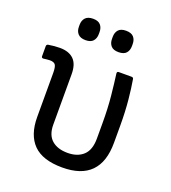

<svg xmlns="http://www.w3.org/2000/svg" viewBox="-127 -771 782 877"><g transform="rotate(20 264.0 -332.5)"><path d="M275 11Q179 11 134 -34.5Q89 -80 89 -167V-380Q89 -410 82 -420Q75 -430 55 -430Q49 -430 40.5 -429Q32 -428 24 -427Q15 -427 15 -435V-484Q15 -492 23 -494Q53 -499 79 -499Q123 -499 146.5 -476Q170 -453 170 -404V-159Q170 -109 198 -84.5Q226 -60 275 -60Q323 -60 351 -86Q379 -112 379 -167V-243Q379 -314 373 -374Q367 -434 361 -477Q360 -487 369 -487H431Q440 -487 441 -479Q448 -439 453.5 -383Q459 -327 459 -260V-176Q459 11 275 11ZM176 -572Q151 -572 139 -585Q127 -598 127 -619V-629Q127 -650 139 -663Q151 -676 176 -676Q201 -676 212.5 -663Q224 -650 224 -629V-619Q224 -598 212.5 -585Q201 -572 176 -572ZM336 -572Q311 -572 299.5 -585Q288 -598 288 -619V-629Q288 -650 299.5 -663Q311 -676 336 -676Q362 -676 373.5 -663Q385 -650 385 -629V-619Q385 -598 373.5 -585Q362 -572 336 -572Z"/></g></svg>

Font: Sofia Sans Semi Condensed
Style: Regular
Weight: 400
Designer: Botio Nikoltchev, Ani Petrova
Foundry: lettersoup
Version: Version 4.100; ttfautohint (v1.8.4.7-5d5b)